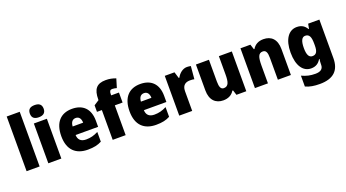

<svg xmlns="http://www.w3.org/2000/svg" viewBox="-67 -1615 4525 2508"><g transform="rotate(-20 2195.5 -361.0)"><path d="M241 -93V-853H60V-93Z M453 -869C395 -869 357 -848 357 -784C357 -722 396 -700 453 -700C508 -700 549 -722 549 -784C549 -848 509 -869 453 -869ZM543 -646H362V-93H543Z M894 -656C739 -656 642 -560 642 -366C642 -174 746 -83 911 -83C995 -83 1051 -96 1103 -124V-259C1045 -229 996 -216 934 -216C861 -216 825 -254 823 -318H1136V-403C1136 -569 1044 -656 894 -656ZM900 -527C945 -527 970 -493 971 -436H825C829 -501 859 -527 900 -527Z M1545 -507V-646H1437V-663C1437 -703 1449 -720 1476 -720C1499 -720 1520 -715 1539 -710L1576 -832C1526 -850 1488 -858 1436 -858C1312 -858 1260 -797 1260 -653V-644L1189 -598V-507H1257V-93H1437V-507Z M1843 -656C1688 -656 1591 -560 1591 -366C1591 -174 1695 -83 1860 -83C1944 -83 2000 -96 2052 -124V-259C1994 -229 1945 -216 1883 -216C1810 -216 1774 -254 1772 -318H2085V-403C2085 -569 1993 -656 1843 -656ZM1849 -527C1894 -527 1919 -493 1920 -436H1774C1778 -501 1808 -527 1849 -527Z M2492 -656C2432 -656 2379 -609 2353 -558H2344L2317 -646H2182V-93H2362V-367C2362 -457 2417 -478 2471 -478C2500 -478 2517 -476 2530 -472L2546 -650C2531 -653 2510 -656 2492 -656Z M3114 -646H2934V-393C2934 -290 2920 -231 2853 -231C2812 -231 2796 -269 2796 -342V-646H2615V-286C2615 -149 2689 -83 2793 -83C2858 -83 2913 -107 2945 -162H2955L2977 -93H3114Z M3555 -656C3484 -656 3434 -627 3403 -575H3395L3372 -646H3234V-93H3415V-339C3415 -455 3431 -508 3493 -508C3538 -508 3553 -470 3553 -397V-93H3734V-453C3734 -590 3663 -656 3555 -656Z M4018 -656C3905 -656 3830 -552 3830 -368C3830 -186 3903 -83 4014 -83C4083 -83 4123 -115 4151 -163H4157C4153 -139 4151 -111 4151 -92V-83C4151 -25 4113 2 4042 2C3969 2 3918 -11 3854 -40V111C3911 137 3971 147 4051 147C4243 147 4331 57 4331 -110V-646H4175L4162 -578H4156C4126 -628 4086 -656 4018 -656ZM4083 -511C4142 -511 4160 -465 4160 -374V-349C4160 -267 4140 -228 4085 -228C4037 -228 4013 -270 4013 -365C4013 -462 4037 -511 4083 -511Z"/></g></svg>

Font: Noto Sans Kannada UI SemiCondensed Black
Style: Regular
Weight: 900
Width: 4
Designer: Jelle Bosma - Monotype Design Team
Foundry: Monotype Imaging Inc.
Version: Version 2.005